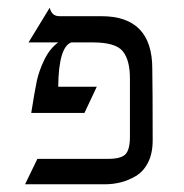

<svg xmlns="http://www.w3.org/2000/svg" viewBox="-20 -476 476 498"><path d="M375 -298Q376 -243 376 -112Q376 -78 364 -54.5Q352 -31 332.5 -19.5Q313 -8 293 -3Q273 2 251 2H45L77 -64H261Q294 -64 305.5 -76Q317 -88 317 -121V-273Q317 -320 298.5 -343Q280 -366 221 -366H165Q132 -354 131 -251H231L199 -183H61Q70 -240 75.5 -266Q81 -292 95 -321Q109 -350 131 -366H54L109 -456Q114 -434 134 -434H243Q375 -434 375 -298Z"/></svg>

Font: Bellefair
Style: Regular
Weight: 400
Designer: Nick Shinn, Liron Lavi Turkenic
Foundry: Shinntype
Version: Version 1.003;PS 001.003;hotconv 1.0.88;makeotf.lib2.5.64775